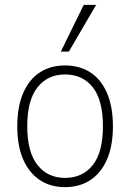

<svg xmlns="http://www.w3.org/2000/svg" viewBox="-20 -761 534 789"><path d="M247 8Q187 8 143 -21.5Q99 -51 75 -106.5Q51 -162 51 -242Q51 -322 75 -378Q99 -434 143 -463Q187 -492 247 -492Q308 -492 352 -463Q396 -434 420 -378Q444 -322 444 -242Q444 -162 420 -106.5Q396 -51 352 -21.5Q308 8 247 8ZM247 -30Q320 -30 361.5 -83Q403 -136 403 -242Q403 -349 361.5 -402Q320 -455 247 -455Q176 -455 134 -402Q92 -349 92 -242Q92 -136 134 -83Q176 -30 247 -30ZM230 -549 324 -741H375L263 -549Z"/></svg>

Font: Nunito Sans 12pt ExtraLight SemiCondensed
Style: Regular
Weight: 200
Width: 4
Version: Version 3.101;gftools[0.9.27]